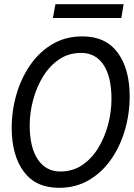

<svg xmlns="http://www.w3.org/2000/svg" viewBox="-20 -886 640 918"><path d="M262 12Q151 12 93.5 -65.5Q36 -143 36 -275Q36 -358 59 -436Q82 -514 125.5 -576.5Q169 -639 231.5 -675.5Q294 -712 374 -712Q485 -712 542.5 -634.5Q600 -557 600 -425Q600 -342 577 -263.5Q554 -185 510.5 -123Q467 -61 404.5 -24.5Q342 12 262 12ZM268 -66Q328 -66 373.5 -97Q419 -128 450 -179Q481 -230 497 -291Q513 -352 513 -413Q513 -519 475 -576Q437 -633 368 -633Q308 -633 262.5 -602Q217 -571 186 -520.5Q155 -470 138.5 -408.5Q122 -347 122 -287Q122 -181 161 -123.5Q200 -66 268 -66ZM233 -800 245 -866H571L560 -800Z"/></svg>

Font: DM Mono
Style: Italic
Weight: 400
Italic angle: -10°
Designer: Colophon Foundry
Foundry: Colophon Foundry
Version: Version 1.000; ttfautohint (v1.8.2.53-6de2)